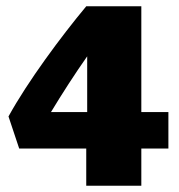

<svg xmlns="http://www.w3.org/2000/svg" viewBox="-20 -590 570 610"><path d="M515 -234H429V-570H254C174 -474 68 -331 7 -220L41 -118H254V0H429V-118H515ZM257 -411V-234H142C177 -292 219 -357 257 -411Z"/></svg>

Font: FilmFarsi_V5 Display
Style: Regular
Weight: 400
Designer: Borna Izadpanah
Foundry: Borna Izadpanah
Version: Version 1.000;PS 001.000;hotconv 1.0.88;makeotf.lib2.5.64775